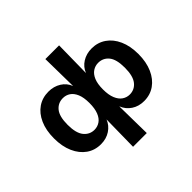

<svg xmlns="http://www.w3.org/2000/svg" viewBox="-195 -920 1336 1336"><g transform="rotate(-45 473.5 -251.5)"><path d="M406 180 410 -85Q393 -42 353.5 -16Q314 10 261 10Q201 10 155.5 -22Q110 -54 84 -112.5Q58 -171 58 -250Q58 -330 84 -388Q110 -446 155.5 -477Q201 -508 261 -508Q313 -508 353 -483Q393 -458 410 -414L406 -683H541L537 -414Q554 -458 594 -483Q634 -508 686 -508Q745 -508 791 -476.5Q837 -445 863 -387Q889 -329 889 -250Q889 -171 863 -112.5Q837 -54 791.5 -22Q746 10 686 10Q633 10 594 -16Q555 -42 538 -85H537L541 180ZM300 -93Q330 -93 354.5 -109.5Q379 -126 393 -161Q407 -196 407 -250Q407 -305 392.5 -339Q378 -373 354 -389Q330 -405 300 -405Q252 -405 222 -368.5Q192 -332 192 -250Q192 -168 222.5 -130.5Q253 -93 300 -93ZM647 -93Q695 -93 725 -130.5Q755 -168 755 -250Q755 -332 725 -368.5Q695 -405 647 -405Q618 -405 593.5 -389Q569 -373 554.5 -339Q540 -305 540 -250Q540 -196 554.5 -161Q569 -126 593.5 -109.5Q618 -93 647 -93Z"/></g></svg>

Font: Nunito Sans 8pt
Style: Bold
Weight: 700
Version: Version 3.101;gftools[0.9.27]